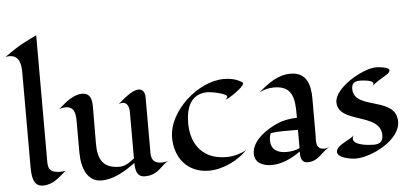

<svg xmlns="http://www.w3.org/2000/svg" viewBox="-60 -940 2278 1066"><g transform="rotate(-5 1079.0 -406.5)"><path d="M271 -61C262 -59 251 -58 241 -58C167 -58 174 -98 174 -151V-825C174 -825 125 -801 87 -781C61 -767 -6 -720 -6 -720C-6 -720 8 -722 15 -722C71 -722 79 -671 79 -626V-104C79 -53 82 10 139 10C196 10 229 -26 271 -61Z M848 -67C834 -62 820 -60 806 -60C766 -60 749 -80 749 -118V-428C749 -452 740 -475 713 -475C677 -475 624 -427 597 -404C604 -407 612 -409 619 -409C648 -409 655 -377 655 -354V-96C636 -83 609 -57 572 -57C480 -57 452 -108 452 -196C452 -257 453 -318 453 -378C453 -419 458 -479 399 -479C348 -479 302 -437 265 -404C276 -409 288 -412 300 -412C353 -412 356 -370 356 -324V-159C356 -65 388 10 466 10C535 10 601 -31 655 -71C656 -32 661 8 708 8C787 8 805 -52 848 -67Z M1295 -458C1295 -464 1288 -468 1283 -470C1255 -486 1223 -492 1191 -492C1046 -492 876 -340 876 -192C876 -78 947 8 1065 8C1141 8 1228 -33 1279 -88C1245 -69 1206 -59 1167 -59C1040 -59 972 -142 972 -265C972 -347 998 -427 1095 -427C1112 -427 1201 -411 1201 -393C1201 -389 1194 -381 1191 -378C1204 -377 1295 -438 1295 -458Z M1745 -66C1735 -62 1724 -58 1713 -58C1678 -58 1670 -80 1670 -110C1670 -122 1671 -133 1671 -145V-343C1671 -418 1651 -489 1562 -489C1489 -489 1435 -446 1382 -401C1407 -414 1435 -421 1464 -421C1568 -421 1576 -347 1576 -263V-242C1539 -241 1502 -236 1468 -221C1407 -195 1320 -138 1320 -64C1320 -11 1369 7 1414 7C1473 7 1528 -21 1575 -54C1575 -25 1577 9 1615 9C1678 9 1697 -45 1745 -66ZM1576 -73C1553 -62 1527 -58 1502 -58C1454 -58 1416 -77 1416 -130C1416 -144 1419 -157 1423 -169C1447 -174 1472 -175 1497 -175C1515 -175 1576 -175 1576 -175Z M2134 -172C2134 -316 1896 -254 1896 -375C1896 -410 1916 -417 1945 -417C1959 -417 2016 -414 2016 -394C2016 -388 2011 -382 2007 -379C2028 -398 2053 -413 2076 -427C2087 -434 2111 -445 2111 -460C2111 -479 2051 -483 2038 -483C1965 -483 1802 -390 1802 -309C1802 -187 2040 -232 2040 -105C2040 -68 2021 -56 1987 -56C1960 -56 1875 -62 1875 -99C1875 -106 1879 -114 1884 -120C1861 -93 1781 -73 1781 -34C1781 1 1857 12 1883 12C1971 12 2134 -70 2134 -172Z"/></g></svg>

Font: Fondamento
Style: Regular
Weight: 400
Designer: Astigmatic (AOETI)
Foundry: Astigmatic (AOETI)
Version: Version 1.001